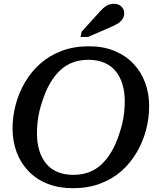

<svg xmlns="http://www.w3.org/2000/svg" viewBox="-20 -971 845 1008"><path d="M363 17Q288 17 229 -6.5Q170 -30 129 -73Q88 -116 67 -173Q46 -230 46 -296Q46 -360 62.5 -422Q79 -484 111.5 -539.5Q144 -595 191.5 -637Q239 -679 303 -703.5Q367 -728 446 -728Q522 -728 580.5 -704Q639 -680 680 -637Q721 -594 742 -537Q763 -480 763 -414Q763 -350 746.5 -288Q730 -226 697.5 -170.5Q665 -115 617.5 -73Q570 -31 506 -7Q442 17 363 17ZM444 -657Q400 -657 363 -643.5Q326 -630 296.5 -602.5Q267 -575 243.5 -535Q220 -495 203 -442Q193 -414 186.5 -385Q180 -356 177 -327.5Q174 -299 174 -271Q174 -222 186 -182Q198 -142 221.5 -113Q245 -84 281 -68.5Q317 -53 365 -53Q409 -53 446 -66.5Q483 -80 512.5 -107.5Q542 -135 565.5 -175Q589 -215 606 -268Q616 -297 622.5 -325.5Q629 -354 632 -382.5Q635 -411 635 -439Q635 -488 623 -528Q611 -568 587.5 -597Q564 -626 528 -641.5Q492 -657 444 -657ZM495 -900Q510 -917 522.5 -928.5Q535 -940 548.5 -945.5Q562 -951 578 -951Q603 -951 617.5 -936.5Q632 -922 632 -902Q632 -883 622 -869Q612 -855 593.5 -844.5Q575 -834 548 -823L442 -777H403L408 -804Z"/></svg>

Font: Roboto Serif Medium
Style: Italic
Weight: 500
Italic angle: -10°
Designer: Greg Gazdowicz
Foundry: Commercial Type
Version: Version 1.008